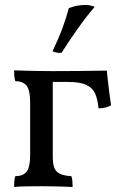

<svg xmlns="http://www.w3.org/2000/svg" viewBox="-20 -741 477 764"><path d="M36 3Q36 -11 37 -21Q38 -31 41 -40Q71 -40 85.5 -57.5Q100 -75 100 -127V-331Q100 -383 85.5 -400.5Q71 -418 41 -418Q38 -427 37 -437.5Q36 -448 36 -461Q58 -460 86 -459.5Q114 -459 142 -458.5Q170 -458 190 -458V-116Q190 -72 207 -57Q224 -42 264 -40Q267 -32 268 -21Q269 -10 269 3Q250 2 229 1.5Q208 1 187 0.5Q166 0 145 0Q114 0 86 0.5Q58 1 36 3ZM372 -310Q369 -343 359.5 -366.5Q350 -390 325 -402.5Q300 -415 250 -415H168L187 -458Q247 -458 290 -458.5Q333 -459 361.5 -459.5Q390 -460 405 -460Q407 -444 409 -422.5Q411 -401 414.5 -375.5Q418 -350 422 -322Q414 -317 401 -313.5Q388 -310 372 -310ZM225 -531Q216 -530 206.5 -531.5Q197 -533 189 -537Q213 -587 228.5 -629Q244 -671 254 -709Q276 -717 294.5 -719.5Q313 -722 328 -721Q337 -720 344.5 -718Q352 -716 357 -714Q324 -676 289 -626.5Q254 -577 225 -531Z"/></svg>

Font: Vollkorn
Style: Regular
Weight: 400
Designer: Friedrich Althausen
Foundry: Friedrich Althausen
Version: Version 5.001